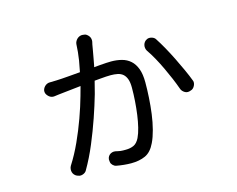

<svg xmlns="http://www.w3.org/2000/svg" viewBox="-110 -954 1420 1151"><g transform="rotate(-15 600.0 -378.5)"><path d="M495 -787Q504 -787 511.5 -781.5Q519 -776 524.5 -769Q530 -762 532 -753Q534 -744 533 -735L532 -733V-732Q532 -731 531.5 -728.5Q531 -726 529 -718Q527 -704 523 -683Q519 -662 515 -638.5Q511 -615 506 -590Q505 -586 504 -583Q522 -585 539 -586Q586 -590 611 -590Q646 -590 676.5 -582Q707 -574 729.5 -554Q752 -534 764.5 -500.5Q777 -467 777 -416Q777 -371 774 -321Q771 -271 764.5 -222Q758 -173 746.5 -129Q735 -85 720 -54Q696 -3 658.5 14Q621 31 570 31Q549 31 524.5 28.5Q500 26 479 22Q468 20 458.5 10.5Q449 1 448 -9L447 -16Q445 -27 448.5 -36.5Q452 -46 459 -52.5Q466 -59 476 -62Q486 -65 497 -63Q506 -61 513 -59.5Q520 -58 527 -57Q534 -56 542 -56H560Q587 -56 608.5 -65.5Q630 -75 645 -105Q657 -130 665.5 -165Q674 -200 679.5 -240Q685 -280 688 -323Q691 -366 691 -406Q691 -439 683.5 -459.5Q676 -480 662.5 -491.5Q649 -503 629.5 -507Q610 -511 587 -511Q562 -511 519 -507Q503 -506 486 -504Q477 -469 466 -426Q447 -360 422 -287.5Q397 -215 365.5 -139.5Q334 -64 295 3Q288 15 272.5 20.5Q257 26 245 21L236 18Q227 14 220.5 6.5Q214 -1 211.5 -10Q209 -19 210 -29Q211 -39 216 -48Q253 -106 283.5 -173Q314 -240 338.5 -308Q363 -376 380 -437Q389 -468 396 -495Q368 -492 341 -489Q299 -485 277 -482Q267 -481 254.5 -479.5Q242 -478 228 -476Q220 -475 211.5 -477.5Q203 -480 196 -486Q189 -492 184 -499.5Q179 -507 178 -516Q177 -525 180.5 -533.5Q184 -542 190.5 -549Q197 -556 205.5 -560Q214 -564 224 -564H238Q241 -564 247.5 -564.5Q254 -565 266 -565Q295 -566 342 -570Q377 -573 414 -576Q421 -609 427 -645Q435 -696 437 -745Q438 -754 442.5 -762Q447 -770 453.5 -776Q460 -782 469 -785.5Q478 -789 487 -788ZM857 -665Q869 -669 884 -664.5Q899 -660 906 -649Q925 -620 946 -582.5Q967 -545 987 -504.5Q1007 -464 1025 -424.5Q1043 -385 1055 -353Q1058 -347 1057.5 -339Q1057 -331 1054 -324Q1051 -317 1046.5 -311Q1042 -305 1035 -301L1027 -298Q1018 -294 1008.5 -294Q999 -294 991 -298.5Q983 -303 976.5 -310Q970 -317 967 -327Q956 -358 941 -393.5Q926 -429 909 -465Q892 -501 873 -535.5Q854 -570 835 -597Q830 -605 828.5 -615Q827 -625 829.5 -634.5Q832 -644 838 -651.5Q844 -659 853 -663Z"/></g></svg>

Font: Maple Mono NF CN
Style: Regular
Weight: 400
Monospace: yes
Designer: subframe7536
Version: Version 7.000